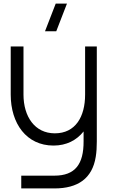

<svg xmlns="http://www.w3.org/2000/svg" viewBox="-20 -800 632 1075"><path d="M40 -270.5C40 -108.5 128 15 279.5 15C352.5 15 409 -15 448 -64V-8.5C448.5 118.5 401.5 183.5 284.5 183.5H99V255H284.5C416.5 255 496.5 199 516 78.5C520.5 51 522 23.5 522 -7.5V-540H456.5V-270.5C456.5 -145.5 402 -53.5 287 -53.5C174.5 -53.5 111.5 -147.5 111.5 -270.5V-540H40ZM232 -625H295L355 -780H292Z"/></svg>

Font: Eudonet
Style: Regular
Weight: 400
Designer: Mikhail Sharanda
Foundry: Mikhail Sharanda
Version: Version 4.503;Glyphs 3.1.2 (3151)